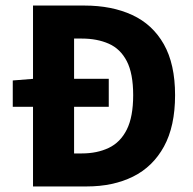

<svg xmlns="http://www.w3.org/2000/svg" viewBox="-20 -672 695 692"><path d="M26 -287V-382L101 -388H372V-287ZM99 0V-652H284Q383 -652 456.5 -618Q530 -584 570.5 -512.5Q611 -441 611 -329Q611 -217 571 -144Q531 -71 459.5 -35.5Q388 0 292 0ZM247 -119H275Q330 -119 372 -139Q414 -159 437 -205Q460 -251 460 -329Q460 -407 437 -451.5Q414 -496 372 -514.5Q330 -533 275 -533H247Z"/></svg>

Font: Source Sans 3
Style: Bold
Weight: 700
Designer: Paul D. Hunt
Foundry: Adobe
Version: Version 3.052;hotconv 1.1.0;makeotfexe 2.6.0